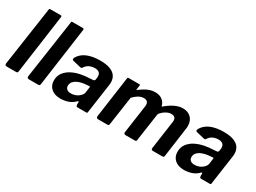

<svg xmlns="http://www.w3.org/2000/svg" viewBox="-43 -1363 2662 1994"><g transform="rotate(30 1288.5 -366.0)"><path d="M176 -20Q174 -6 169 -3Q164 0 149 0H43Q30 0 25 -7Q20 -14 21 -25L124 -727Q125 -737 127.5 -739.5Q130 -742 138 -742H264Q277 -742 274 -723Z M442 -20Q440 -6 435 -3Q430 0 415 0H309Q296 0 291 -7Q286 -14 287 -25L390 -727Q391 -737 393.5 -739.5Q396 -742 404 -742H530Q543 -742 540 -723Z M853 -49Q821 -18 778.5 -4Q736 10 689 10Q618 10 578.5 -26.5Q539 -63 539 -120Q539 -177 568.5 -215.5Q598 -254 644.5 -278Q691 -302 746.5 -313Q802 -324 853 -325L889 -328Q908 -328 911 -347L914 -368Q915 -372 915 -376.5Q915 -381 915 -384Q915 -414 897 -429Q879 -444 846 -444Q814 -444 783 -431Q752 -418 729 -382Q726 -377 721.5 -375.5Q717 -374 707 -376L610 -399Q604 -401 600.5 -408Q597 -415 605 -432Q638 -488 702 -514Q766 -540 854 -540Q929 -540 975 -522Q1021 -504 1042 -472Q1063 -440 1063 -397Q1063 -390 1062.5 -383Q1062 -376 1061 -368L1011 -18Q1010 -5 1007 -2.5Q1004 0 993 0H890Q880 0 877 -7Q874 -14 873 -26L874 -52Q872 -70 853 -49ZM896 -241Q897 -249 895.5 -251.5Q894 -254 886 -253L850 -250Q829 -249 802 -243Q775 -237 750 -225.5Q725 -214 708.5 -194Q692 -174 692 -144Q692 -121 709 -106Q726 -91 757 -91Q785 -91 807.5 -99Q830 -107 846 -119Q863 -132 874 -146.5Q885 -161 887 -176Z M1138 0Q1126 0 1121 -7.5Q1116 -15 1117 -25L1186 -516Q1187 -525 1190 -527.5Q1193 -530 1200 -530H1327Q1335 -530 1336.5 -526Q1338 -522 1336 -513L1330 -472Q1328 -459 1338 -467Q1368 -490 1396.5 -506.5Q1425 -523 1454 -532Q1483 -541 1513 -541Q1567 -541 1599.5 -515.5Q1632 -490 1642 -449Q1644 -444 1648.5 -446.5Q1653 -449 1661 -457Q1689 -481 1720 -499.5Q1751 -518 1782.5 -529Q1814 -540 1844 -540Q1908 -540 1944.5 -503.5Q1981 -467 1981 -405Q1981 -398 1981 -390.5Q1981 -383 1979 -374L1930 -20Q1928 -8 1923.5 -4Q1919 0 1906 0H1795Q1772 0 1776 -25L1823 -357Q1825 -362 1825 -368Q1825 -374 1825 -379Q1825 -403 1811.5 -416Q1798 -429 1770 -429Q1749 -429 1729.5 -421Q1710 -413 1693 -401Q1676 -389 1663 -375Q1656 -368 1651.5 -361Q1647 -354 1646 -346L1599 -20Q1598 -8 1593.5 -4Q1589 0 1576 0H1466Q1456 0 1450.5 -7Q1445 -14 1447 -25L1495 -363Q1499 -396 1485.5 -412.5Q1472 -429 1440 -429Q1419 -429 1399 -421Q1379 -413 1360 -398.5Q1341 -384 1320 -363L1270 -19Q1268 -6 1263.5 -3Q1259 0 1244 0H1138Z M2335 -49Q2303 -18 2260.5 -4Q2218 10 2171 10Q2100 10 2060.5 -26.5Q2021 -63 2021 -120Q2021 -177 2050.5 -215.5Q2080 -254 2126.5 -278Q2173 -302 2228.5 -313Q2284 -324 2335 -325L2371 -328Q2390 -328 2393 -347L2396 -368Q2397 -372 2397 -376.5Q2397 -381 2397 -384Q2397 -414 2379 -429Q2361 -444 2328 -444Q2296 -444 2265 -431Q2234 -418 2211 -382Q2208 -377 2203.5 -375.5Q2199 -374 2189 -376L2092 -399Q2086 -401 2082.5 -408Q2079 -415 2087 -432Q2120 -488 2184 -514Q2248 -540 2336 -540Q2411 -540 2457 -522Q2503 -504 2524 -472Q2545 -440 2545 -397Q2545 -390 2544.5 -383Q2544 -376 2543 -368L2493 -18Q2492 -5 2489 -2.5Q2486 0 2475 0H2372Q2362 0 2359 -7Q2356 -14 2355 -26L2356 -52Q2354 -70 2335 -49ZM2378 -241Q2379 -249 2377.5 -251.5Q2376 -254 2368 -253L2332 -250Q2311 -249 2284 -243Q2257 -237 2232 -225.5Q2207 -214 2190.5 -194Q2174 -174 2174 -144Q2174 -121 2191 -106Q2208 -91 2239 -91Q2267 -91 2289.5 -99Q2312 -107 2328 -119Q2345 -132 2356 -146.5Q2367 -161 2369 -176Z"/></g></svg>

Font: Libre Franklin
Style: Bold Italic
Weight: 700
Italic angle: -8°
Designer: Pablo Impallari, Rodrigo Fuenzalida, Nhung Nguyen
Foundry: Impallari Type
Version: Version 3.000